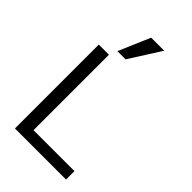

<svg xmlns="http://www.w3.org/2000/svg" viewBox="-288 -1080 1177 1177"><g transform="rotate(45 300.0 -492.0)"><path d="M90 -727H178V-73H533V0H90ZM199 -779 287 -984H400L270 -779Z"/></g></svg>

Font: JuliaMono
Style: Regular
Weight: 400
Monospace: yes
Designer: cormullion
Foundry: corm
Version: Version 0.055; ttfautohint (v1.8.4)